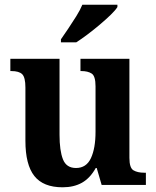

<svg xmlns="http://www.w3.org/2000/svg" viewBox="-20 -786 664 816"><path d="M246 10Q164 10 126 -38Q88 -86 88 -188V-414Q88 -457 74.5 -470.5Q61 -484 28 -484H24V-536H233V-213Q233 -146 247.5 -109Q262 -72 303 -72Q347 -72 366.5 -114Q386 -156 386 -226V-419Q386 -463 369.5 -473.5Q353 -484 326 -484H322V-536H530V-115Q530 -72 547.5 -62Q565 -52 592 -52H600V0H412L391 -72H387Q363 -29 328.5 -9.5Q294 10 246 10ZM239 -619Q253 -639 270.5 -665Q288 -691 304.5 -717.5Q321 -744 330 -766H479V-756Q471 -743 451 -723.5Q431 -704 405 -682Q379 -660 352.5 -640Q326 -620 304 -606H239Z"/></svg>

Font: Noto Serif Khmer SemiCondensed
Style: Bold
Weight: 700
Width: 4
Designer: Danh Hong and the Monotype Design Team
Foundry: Monotype Imaging Inc.
Version: Version 2.004; ttfautohint (v1.8.4.7-5d5b)